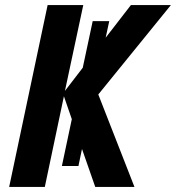

<svg xmlns="http://www.w3.org/2000/svg" viewBox="-20 -734 691 754"><path d="M16 0 167 -714H307L235 -377L305 -468L344 -651H409L395 -586L494 -714H651L366 -363L508 0H354L302 -149L288 -82H223L262 -266L231 -356L156 0Z"/></svg>

Font: Noto Sans SemiCondensed
Style: Bold Italic
Weight: 700
Width: 4
Italic angle: -12°
Designer: Monotype Design Team
Foundry: Monotype Imaging Inc.
Version: Version 2.013; ttfautohint (v1.8.4.7-5d5b)